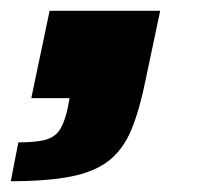

<svg xmlns="http://www.w3.org/2000/svg" viewBox="-36 -182 397 356"><path d="M-16 154 -2 82Q33 82 50.5 76.5Q68 71 76.5 56Q85 41 90 16L93 0H22L56 -162H261L234 -34Q223 21 208 57.5Q193 94 167 115Q141 136 97 145Q53 154 -16 154Z"/></svg>

Font: Saira SemiExpanded ExtraBold
Style: Italic
Weight: 800
Width: 6
Italic angle: -12°
Designer: Hector Gatti with collaboration of the Omnibus-Type team
Foundry: Omnibus-Type
Version: Version 1.101